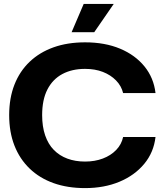

<svg xmlns="http://www.w3.org/2000/svg" viewBox="-20 -955 838 984"><path d="M416 9Q326 9 254.5 -16.5Q183 -42 132 -91Q81 -140 54 -209Q27 -278 27 -365Q27 -452 54 -521Q81 -590 132 -638.5Q183 -687 254.5 -712.5Q326 -738 416 -738Q518 -738 595.5 -705.5Q673 -673 720.5 -614.5Q768 -556 777 -478H611Q602 -515 574.5 -543Q547 -571 507 -586.5Q467 -602 416 -602Q349 -602 299.5 -575.5Q250 -549 223 -496.5Q196 -444 196 -365Q196 -306 211.5 -261Q227 -216 256 -186.5Q285 -157 325.5 -142Q366 -127 416 -127Q466 -127 507 -142.5Q548 -158 575.5 -186.5Q603 -215 611 -253H777Q768 -174 719 -115Q670 -56 592 -23.5Q514 9 416 9ZM347 -790 409 -935H563L463 -790Z"/></svg>

Font: Mona Sans SemiExpanded
Style: Bold
Weight: 700
Width: 6
Designer: Deni Anggara
Foundry: GitHub
Version: Version 2.000